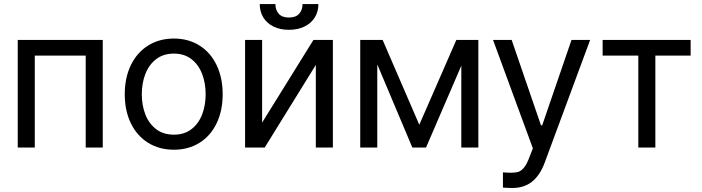

<svg xmlns="http://www.w3.org/2000/svg" viewBox="-20 -727 3459 946"><path d="M67.4 -530.3H486.3V0H402.3V-453.1H151.4V0H67.4Z M594.7 -262.7Q594.7 -344.2 625 -406.5Q655.3 -468.8 710.2 -502.9Q765.1 -537.1 836.9 -537.1Q908.2 -537.1 962.6 -502.9Q1017.1 -468.8 1047.1 -406.5Q1077.1 -344.2 1077.1 -262.7Q1077.1 -181.2 1047.1 -119.1Q1017.1 -57.1 962.6 -23.2Q908.2 10.7 836.9 10.7Q765.1 10.7 710.2 -23.2Q655.3 -57.1 625 -119.1Q594.7 -181.2 594.7 -262.7ZM993.2 -262.7Q993.2 -317.4 975.8 -362.8Q958.5 -408.2 923.3 -435.5Q888.2 -462.9 836.9 -462.9Q784.7 -462.9 749.3 -435.5Q713.9 -408.2 696.3 -362.8Q678.7 -317.4 678.7 -262.7Q678.7 -208 696.3 -162.8Q713.9 -117.7 749.3 -90.6Q784.7 -63.5 836.9 -63.5Q888.2 -63.5 923.3 -90.6Q958.5 -117.7 975.8 -162.8Q993.2 -208 993.2 -262.7Z M1524.4 -530.3H1620.1V0H1536.1V-407.2L1284.2 0H1187.5V-530.3H1271.5V-123ZM1403.3 -580.1Q1359.9 -580.1 1327.4 -596.2Q1294.9 -612.3 1277.3 -641.1Q1259.8 -669.9 1259.8 -707H1336.9Q1336.9 -678.2 1353.3 -659.4Q1369.6 -640.6 1403.3 -640.6Q1437.5 -640.6 1454.1 -659.4Q1470.7 -678.2 1470.7 -707H1548.8Q1548.8 -669.9 1531 -641.1Q1513.2 -612.3 1480.2 -596.2Q1447.3 -580.1 1403.3 -580.1Z M2228.5 -530.3H2336.9V0H2252.9V-403.3L2079.1 0H2011.7L1838.9 -409.7V0H1754.9V-530.3H1865.2L2045.9 -112.3Z M2458 197.3V122.1Q2475.6 124 2499 124Q2520 124 2534.2 119.6Q2548.3 115.2 2562.5 97.9Q2576.7 80.6 2589.8 43.9L2605.5 3.9L2409.2 -530.3H2501L2645.5 -109.4H2651.4L2795.9 -530.3H2887.7L2663.1 76.2Q2639.6 138.2 2600.6 168.7Q2561.5 199.2 2504.9 199.2Q2479.5 199.2 2458 197.3Z M2949.2 -530.3H3382.8V-453.1H3209V0H3125V-453.1H2949.2Z"/></svg>

Font: Pretendard
Style: Regular
Weight: 400
Designer: Base glyphs from Inter by Rasmus Andersson; Hangeul glyphs from Noto Sans CJK(Source Han Sans) by Jang Soo-young and Kan
Foundry: Kil Hyung-jin
Version: Version 1.309